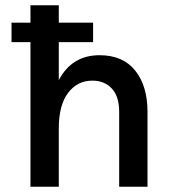

<svg xmlns="http://www.w3.org/2000/svg" viewBox="-20 -705 658 725"><path d="M95 0V-546H23.5V-619.5H95V-685H202V-619.5H331.5V-546H202V-402.5Q251.5 -496.5 356 -496.5Q444.5 -496.5 490.8 -438.2Q537 -380 537 -283V0H430V-283Q430 -341 402.2 -370.8Q374.5 -400.5 328.5 -400.5Q272 -400.5 237 -354.2Q202 -308 202 -219.5V0Z"/></svg>

Font: Karla SemiBold
Style: Regular
Weight: 600
Designer: Jonathan Pinhorn
Version: Version 2.004; ttfautohint (v1.8.4.7-5d5b);gftools[0.9.33]